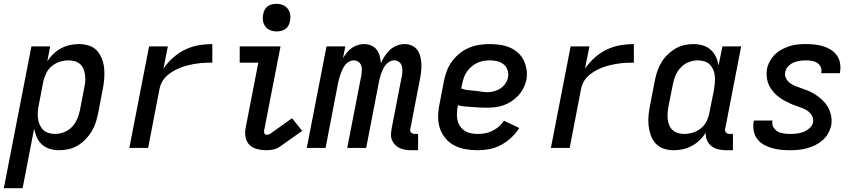

<svg xmlns="http://www.w3.org/2000/svg" viewBox="-51 -772 4471 1002"><path d="M-31 210 113 -530H211L196 -453Q210 -474 228.5 -491.5Q247 -509 269 -520.5Q291 -532 314.5 -537Q338 -542 361 -542Q389 -542 414.5 -533.5Q440 -525 456.5 -506Q473 -487 482 -462Q491 -437 493 -410.5Q495 -384 492.5 -356Q490 -328 484 -300L461 -180Q456 -156 448.5 -132.5Q441 -109 427.5 -86.5Q414 -64 395.5 -45Q377 -26 354.5 -12.5Q332 1 307 6.5Q282 12 258 12Q233 12 209.5 5Q186 -2 168.5 -17.5Q151 -33 141.5 -54.5Q132 -76 127 -100L67 210ZM236 -73Q259 -73 283 -82Q307 -91 324.5 -109.5Q342 -128 351.5 -150.5Q361 -173 366 -196L389 -316Q393 -333 394 -350Q395 -367 392.5 -383Q390 -399 384 -413.5Q378 -428 366.5 -438Q355 -448 339.5 -452.5Q324 -457 307 -457Q285 -457 262 -450Q239 -443 220 -427.5Q201 -412 190.5 -390.5Q180 -369 175 -347L152 -227Q148 -209 146.5 -191Q145 -173 147 -155.5Q149 -138 155.5 -122.5Q162 -107 173 -95.5Q184 -84 201 -78.5Q218 -73 236 -73Z M624 0 727 -530H825L802 -414Q824 -446 853.5 -472Q883 -498 917 -514Q951 -530 986.5 -536Q1022 -542 1057 -542V-445Q1041 -445 1025.5 -444.5Q1010 -444 994 -442.5Q978 -441 961.5 -438Q945 -435 929 -431Q913 -427 896.5 -421Q880 -415 865.5 -407.5Q851 -400 836 -389.5Q821 -379 809.5 -366Q798 -353 791 -337.5Q784 -322 781 -306L722 0Z M1392 -608Q1375 -608 1359 -614.5Q1343 -621 1333.5 -634Q1324 -647 1321.5 -664.5Q1319 -682 1323 -700Q1325 -711 1331 -722Q1337 -733 1347 -740Q1357 -747 1369 -749.5Q1381 -752 1392 -752Q1410 -752 1425.5 -745.5Q1441 -739 1451 -726Q1461 -713 1463.5 -695.5Q1466 -678 1462 -660Q1460 -649 1454 -638Q1448 -627 1437.5 -620Q1427 -613 1415.5 -610.5Q1404 -608 1392 -608ZM1339 12Q1314 12 1290.5 6Q1267 0 1251 -16Q1235 -32 1230.5 -56Q1226 -80 1231 -105L1297 -445H1200V-530H1413L1327 -89Q1326 -82 1329 -75.5Q1332 -69 1339 -69Q1344 -69 1348.5 -69.5Q1353 -70 1358 -73L1473 -155L1526 -89L1410 -7Q1395 4 1376 8Q1357 12 1339 12Z M2131 12H2097Q2081 12 2065 9.5Q2049 7 2035.5 1Q2022 -5 2011.5 -15.5Q2001 -26 1995 -40Q1989 -54 1989.5 -70Q1990 -86 1993 -102L2047 -380Q2049 -393 2049 -406.5Q2049 -420 2044.5 -431.5Q2040 -443 2030 -450Q2020 -457 2006 -457Q1994 -457 1982.5 -450.5Q1971 -444 1962.5 -434Q1954 -424 1948.5 -412.5Q1943 -401 1938.5 -389Q1934 -377 1931.5 -365.5Q1929 -354 1926 -342L1860 0H1761L1835 -380Q1837 -393 1837.5 -406.5Q1838 -420 1833.5 -431.5Q1829 -443 1818.5 -450Q1808 -457 1795 -457Q1783 -457 1771 -450.5Q1759 -444 1751 -434Q1743 -424 1737.5 -412.5Q1732 -401 1727.5 -389Q1723 -377 1720 -365.5Q1717 -354 1714 -342L1648 0H1550L1653 -530H1751L1739 -469Q1748 -484 1759.5 -498Q1771 -512 1785.5 -522Q1800 -532 1816.5 -537Q1833 -542 1849 -542Q1869 -542 1886.5 -534.5Q1904 -527 1915 -512.5Q1926 -498 1930.5 -479.5Q1935 -461 1937 -442Q1945 -461 1957 -479.5Q1969 -498 1985 -512.5Q2001 -527 2021 -534.5Q2041 -542 2061 -542Q2081 -542 2098.5 -534Q2116 -526 2126.5 -511.5Q2137 -497 2142 -478.5Q2147 -460 2148 -440.5Q2149 -421 2147 -401Q2145 -381 2141 -361L2091 -102Q2089 -96 2089.5 -90.5Q2090 -85 2094 -81Q2098 -77 2103 -75Q2108 -73 2114 -73H2131Z M2443 12Q2410 12 2378.5 6.5Q2347 1 2320 -13Q2293 -27 2273.5 -50.5Q2254 -74 2244.5 -103Q2235 -132 2235.5 -164.5Q2236 -197 2243 -230L2266 -350Q2271 -376 2281 -402.5Q2291 -429 2308 -452Q2325 -475 2348 -493.5Q2371 -512 2397.5 -523Q2424 -534 2451 -538Q2478 -542 2504 -542Q2532 -542 2559 -538Q2586 -534 2609.5 -524Q2633 -514 2652 -497Q2671 -480 2682 -457.5Q2693 -435 2697 -408Q2701 -381 2696 -354Q2691 -332 2680.5 -311.5Q2670 -291 2654 -273.5Q2638 -256 2618 -243Q2598 -230 2576.5 -222.5Q2555 -215 2533 -212.5Q2511 -210 2489 -210Q2470 -210 2451 -211Q2432 -212 2413.5 -213.5Q2395 -215 2376 -216.5Q2357 -218 2339 -223L2337 -214Q2334 -195 2333.5 -177Q2333 -159 2337 -142.5Q2341 -126 2351 -112Q2361 -98 2375 -89Q2389 -80 2407 -76.5Q2425 -73 2443 -73Q2462 -73 2481 -76.5Q2500 -80 2518.5 -89Q2537 -98 2552.5 -111.5Q2568 -125 2579 -142L2659 -104Q2642 -77 2617.5 -54Q2593 -31 2564 -15.5Q2535 0 2504 6Q2473 12 2443 12ZM2493 -291Q2510 -291 2527.5 -295.5Q2545 -300 2560 -310Q2575 -320 2586 -335.5Q2597 -351 2600 -368Q2604 -388 2597.5 -406.5Q2591 -425 2577 -436.5Q2563 -448 2544 -452.5Q2525 -457 2505 -457Q2489 -457 2471.5 -454Q2454 -451 2438.5 -443.5Q2423 -436 2409 -424Q2395 -412 2385 -397Q2375 -382 2369.5 -366Q2364 -350 2361 -334L2356 -310Q2372 -304 2389 -302Q2406 -300 2424 -298.5Q2442 -297 2459 -294Q2476 -291 2493 -291Z M2824 0 2927 -530H3025L3002 -414Q3024 -446 3053.5 -472Q3083 -498 3117 -514Q3151 -530 3186.5 -536Q3222 -542 3257 -542V-445Q3241 -445 3225.5 -444.5Q3210 -444 3194 -442.5Q3178 -441 3161.5 -438Q3145 -435 3129 -431Q3113 -427 3096.5 -421Q3080 -415 3065.5 -407.5Q3051 -400 3036 -389.5Q3021 -379 3009.5 -366Q2998 -353 2991 -337.5Q2984 -322 2981 -306L2922 0Z M3465 12Q3437 12 3412 3.5Q3387 -5 3370 -24Q3353 -43 3344.5 -68Q3336 -93 3333.5 -119.5Q3331 -146 3334 -174Q3337 -202 3343 -230L3366 -350Q3371 -374 3378.5 -397.5Q3386 -421 3399 -443.5Q3412 -466 3431 -485Q3450 -504 3472.5 -517.5Q3495 -531 3519.5 -536.5Q3544 -542 3568 -542Q3593 -542 3616.5 -535Q3640 -528 3657.5 -512.5Q3675 -497 3685 -475.5Q3695 -454 3699 -430L3719 -530H3817L3734 -102Q3732 -96 3733 -90.5Q3734 -85 3737.5 -81Q3741 -77 3746 -75Q3751 -73 3757 -73H3774V12H3740Q3719 12 3698.5 7.5Q3678 3 3662.5 -9Q3647 -21 3639 -39.5Q3631 -58 3632 -80Q3619 -58 3600 -40Q3581 -22 3558.5 -10Q3536 2 3512 7Q3488 12 3465 12ZM3520 -73Q3542 -73 3565 -80Q3588 -87 3607 -102.5Q3626 -118 3636.5 -139.5Q3647 -161 3651 -183L3675 -303Q3678 -321 3679.5 -339Q3681 -357 3679.5 -374.5Q3678 -392 3671.5 -407.5Q3665 -423 3654 -434.5Q3643 -446 3626 -451.5Q3609 -457 3591 -457Q3568 -457 3544 -448Q3520 -439 3502.5 -420.5Q3485 -402 3475 -379.5Q3465 -357 3461 -334L3437 -214Q3434 -197 3433 -180Q3432 -163 3434 -147Q3436 -131 3442.5 -116.5Q3449 -102 3460.5 -92Q3472 -82 3487.5 -77.5Q3503 -73 3520 -73Z M4072 12Q4047 12 4023 9.5Q3999 7 3976.5 0.5Q3954 -6 3934 -17.5Q3914 -29 3900.5 -47Q3887 -65 3882.5 -88.5Q3878 -112 3882 -136L3884 -143H3981L3980 -140Q3977 -123 3985 -108.5Q3993 -94 4007 -86Q4021 -78 4038 -75.5Q4055 -73 4072 -73Q4090 -73 4107.5 -75Q4125 -77 4142 -83.5Q4159 -90 4174 -103.5Q4189 -117 4192 -134Q4195 -152 4187 -167Q4179 -182 4165.5 -192Q4152 -202 4136 -208Q4120 -214 4104 -219.5Q4088 -225 4072.5 -232Q4057 -239 4042.5 -247Q4028 -255 4014.5 -265Q4001 -275 3990 -287Q3979 -299 3970 -313Q3961 -327 3956 -343Q3951 -359 3950 -377Q3949 -395 3952 -413Q3956 -433 3967 -453Q3978 -473 3994 -488.5Q4010 -504 4030 -514.5Q4050 -525 4070.5 -531.5Q4091 -538 4112 -540Q4133 -542 4154 -542Q4178 -542 4201 -539.5Q4224 -537 4245.5 -530.5Q4267 -524 4285.5 -512Q4304 -500 4316.5 -482.5Q4329 -465 4333 -442.5Q4337 -420 4333 -397L4332 -390H4235V-393Q4238 -409 4232 -422.5Q4226 -436 4213.5 -444Q4201 -452 4186 -454.5Q4171 -457 4155 -457Q4139 -457 4122.5 -454.5Q4106 -452 4090.5 -445.5Q4075 -439 4062.5 -426Q4050 -413 4047 -397Q4043 -379 4051 -363.5Q4059 -348 4072.5 -338Q4086 -328 4102 -322Q4118 -316 4134 -310.5Q4150 -305 4166 -298.5Q4182 -292 4196 -283.5Q4210 -275 4223 -265Q4236 -255 4247.5 -243Q4259 -231 4267.5 -217Q4276 -203 4281.5 -187Q4287 -171 4288.5 -153.5Q4290 -136 4287 -118Q4282 -96 4270.5 -75.5Q4259 -55 4241 -39.5Q4223 -24 4202.5 -14Q4182 -4 4159.5 2Q4137 8 4115 10Q4093 12 4072 12Z"/></svg>

Font: Lode Dark
Style: Bold Italic
Weight: 700
Italic angle: -11°
Monospace: yes
Designer: Belleve Invis
Foundry: Belleve Invis
Version: Version 29.2.0; ttfautohint (v1.8.3)